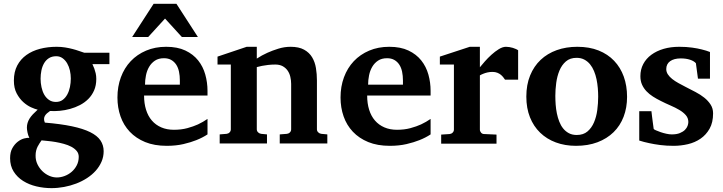

<svg xmlns="http://www.w3.org/2000/svg" viewBox="-20 -742 3739 993"><path d="M387.2 68.8Q387.2 51.3 376.5 38.6Q365.7 25.9 348.6 16.8Q331.5 7.8 310.1 2Q288.6 -3.9 267.1 -7.6Q245.6 -11.2 226.6 -12.9Q207.5 -14.6 194.8 -16.1Q189.9 -8.8 184.6 -1Q179.2 6.8 174.6 16.1Q169.9 25.4 167 36.9Q164.1 48.3 164.1 62Q163.6 85.9 173.3 106.7Q183.1 127.4 198.7 142.8Q214.4 158.2 234.1 167Q253.9 175.8 273.9 175.8Q293.9 175.8 314.2 168.2Q334.5 160.6 350.6 146.7Q366.7 132.8 377 113Q387.2 93.3 387.2 68.8ZM346.2 -335.9Q346.2 -356.4 341.6 -377.2Q336.9 -397.9 327.4 -414.3Q317.9 -430.7 303.7 -440.9Q289.6 -451.2 271 -451.2Q248.5 -451.2 232.9 -441.2Q217.3 -431.2 207.8 -414.6Q198.2 -397.9 194.1 -377.2Q189.9 -356.4 189.9 -335Q189.9 -313 194.6 -291.3Q199.2 -269.5 208.7 -252.7Q218.3 -235.8 233.4 -225.3Q248.5 -214.8 269 -214.8Q289.6 -214.8 304 -225.3Q318.4 -235.8 327.9 -253.2Q337.4 -270.5 341.8 -292.2Q346.2 -314 346.2 -335.9ZM458 -410.2Q463.4 -399.4 467.8 -387.2Q471.7 -376.5 474.9 -363Q478 -349.6 478 -334Q478 -300.3 466.8 -274.7Q455.6 -249 436.8 -230.2Q418 -211.4 393.6 -198.7Q369.1 -186 342.5 -178.7Q315.9 -171.4 289.1 -168.9Q262.2 -166.5 238.8 -168Q230 -162.1 222.9 -155.8Q215.8 -149.4 211.9 -142.3Q208 -135.3 207.8 -127Q207.5 -118.7 211.9 -107.9Q293.9 -101.1 351.8 -88.9Q409.7 -76.7 446.3 -58.6Q482.9 -40.5 499.5 -15.9Q516.1 8.8 516.1 40Q516.1 68.8 505.1 94.2Q494.1 119.6 475.1 140.9Q456.1 162.1 430.2 179Q404.3 195.8 374.3 207.3Q344.2 218.8 311.5 224.9Q278.8 231 246.1 231Q206.5 231 168.2 221.9Q129.9 212.9 99.6 193.8Q69.3 174.8 50.8 145.5Q32.2 116.2 32.2 76.2Q32.2 44.9 43.9 24.2Q55.7 3.4 71.8 -9Q87.9 -21.5 104.7 -25.9Q121.6 -30.3 131.8 -28.8Q125 -42.5 122.1 -57.4Q119.1 -72.3 119.1 -82Q119.1 -94.7 122.6 -106.2Q126 -117.7 132.8 -128.7Q139.6 -139.6 150.1 -150.9Q160.6 -162.1 174.8 -174.8Q161.6 -177.7 140.9 -187Q120.1 -196.3 100.3 -214.1Q80.6 -231.9 66.2 -259Q51.8 -286.1 51.8 -325.2Q51.8 -370.1 69.1 -403.1Q86.4 -436 116.5 -457.5Q146.5 -479 186.8 -489.5Q227.1 -500 272.9 -500Q296.4 -500 317.1 -496.6Q337.9 -493.2 355.7 -488.5Q373.5 -483.9 388.4 -478.5Q403.3 -473.1 416 -469.2H545.9V-410.2Z M910.2 -326.2Q910.2 -350.1 905.8 -371.1Q901.4 -392.1 891.4 -407.5Q881.3 -422.9 865.7 -431.9Q850.1 -440.9 828.1 -440.9Q800.3 -440.9 781.5 -428.5Q762.7 -416 751.2 -396.2Q739.7 -376.5 734.9 -352.1Q730 -327.6 730 -304.2H910.2ZM1053.2 -46.9Q1027.3 -29.8 995.1 -17.1Q967.3 -5.9 928.7 3.2Q890.1 12.2 842.3 12.2Q778.3 12.2 730.7 -7.3Q683.1 -26.9 651.1 -60.8Q619.1 -94.7 603.3 -140.1Q587.4 -185.5 587.4 -237.8Q587.4 -294.4 605.2 -342.5Q623 -390.6 656 -425.5Q689 -460.4 735.6 -480.2Q782.2 -500 839.4 -500Q897.9 -500 938.7 -480.7Q979.5 -461.4 1004.9 -429.4Q1030.3 -397.5 1041.7 -356.4Q1053.2 -315.4 1053.2 -272V-248H725.1Q725.1 -207 735.4 -174.3Q745.6 -141.6 765.4 -118.7Q785.2 -95.7 814 -83.3Q842.8 -70.8 879.4 -70.8Q917.5 -70.8 949 -79.3Q980.5 -87.9 1003.9 -98.6Q1030.8 -111.3 1053.2 -127ZM920.4 -550.8 833.5 -646 746.6 -550.8H663.6L774.4 -722.2H892.6L1003.4 -550.8Z M1426.8 0V-46.9L1463.9 -49.8Q1473.1 -50.8 1479.5 -57.4Q1485.8 -64 1485.8 -73.2V-308.1Q1485.8 -327.1 1481.4 -345.2Q1477.1 -363.3 1467.3 -377.2Q1457.5 -391.1 1441.9 -399.7Q1426.3 -408.2 1403.8 -408.2Q1383.3 -408.2 1365.7 -406Q1348.1 -403.8 1335.4 -401.4Q1320.3 -398.4 1308.1 -395V-73.2Q1308.1 -64 1314.9 -57.4Q1321.8 -50.8 1331.1 -49.8L1360.8 -46.9V0H1116.2V-46.9L1151.9 -49.8Q1161.1 -50.8 1167.5 -57.4Q1173.8 -64 1173.8 -73.2V-408.2H1105V-449.2L1255.9 -500H1308.1V-439Q1334 -456.1 1363.3 -469.2Q1388.2 -480.5 1419.4 -490.2Q1450.7 -500 1482.9 -500Q1525.9 -500 1552.7 -485.1Q1579.6 -470.2 1594.2 -445.8Q1608.9 -421.4 1614 -390.1Q1619.1 -358.9 1619.1 -326.2V-73.2Q1619.1 -64 1626 -57.4Q1632.8 -50.8 1642.1 -49.8L1672.9 -46.9V0Z M2064 -326.2Q2064 -350.1 2059.6 -371.1Q2055.2 -392.1 2045.2 -407.5Q2035.2 -422.9 2019.5 -431.9Q2003.9 -440.9 1981.9 -440.9Q1954.1 -440.9 1935.3 -428.5Q1916.5 -416 1905 -396.2Q1893.6 -376.5 1888.7 -352.1Q1883.8 -327.6 1883.8 -304.2H2064ZM2207 -46.9Q2181.2 -29.8 2148.9 -17.1Q2121.1 -5.9 2082.5 3.2Q2043.9 12.2 1996.1 12.2Q1932.1 12.2 1884.5 -7.3Q1836.9 -26.9 1804.9 -60.8Q1772.9 -94.7 1757.1 -140.1Q1741.2 -185.5 1741.2 -237.8Q1741.2 -294.4 1759 -342.5Q1776.9 -390.6 1809.8 -425.5Q1842.8 -460.4 1889.4 -480.2Q1936 -500 1993.2 -500Q2051.8 -500 2092.5 -480.7Q2133.3 -461.4 2158.7 -429.4Q2184.1 -397.5 2195.6 -356.4Q2207 -315.4 2207 -272V-248H1878.9Q1878.9 -207 1889.2 -174.3Q1899.4 -141.6 1919.2 -118.7Q1939 -95.7 1967.8 -83.3Q1996.6 -70.8 2033.2 -70.8Q2071.3 -70.8 2102.8 -79.3Q2134.3 -87.9 2157.7 -98.6Q2184.6 -111.3 2207 -127Z M2591.8 -330.1Q2588.4 -335 2583.3 -341.8Q2578.1 -348.6 2570.6 -355Q2563 -361.3 2552.2 -365.7Q2541.5 -370.1 2526.9 -370.1Q2512.7 -370.1 2500.5 -367.2Q2488.3 -364.3 2480 -360.8Q2469.7 -356.9 2461.9 -352.1V-71.8Q2461.9 -63 2468 -55.9Q2474.1 -48.8 2483.9 -48.8L2547.9 -45.9V1H2261.7V-45.9L2305.7 -48.8Q2314.9 -49.8 2321.3 -56.4Q2327.6 -63 2327.6 -71.8V-408.2H2254.9V-449.2L2409.7 -500H2461.9V-394Q2471.2 -405.8 2487.1 -423.8Q2502.9 -441.9 2521.5 -458.7Q2540 -475.6 2559.8 -487.8Q2579.6 -500 2596.7 -500Q2605.5 -500 2614.7 -498.5Q2624 -497.1 2632.6 -494.4Q2641.1 -491.7 2648.2 -488.5Q2655.3 -485.4 2659.7 -481.9V-330.1Z M3073.7 -242.2Q3073.7 -263.2 3071.8 -286.4Q3069.8 -309.6 3065.2 -332Q3060.5 -354.5 3052.2 -374.5Q3043.9 -394.5 3031.5 -409.7Q3019 -424.8 3002 -433.8Q2984.9 -442.9 2961.9 -442.9Q2928.2 -442.9 2906.7 -424.3Q2885.3 -405.8 2873.3 -376.7Q2861.3 -347.7 2856.7 -313Q2852.1 -278.3 2852.1 -246.1Q2852.1 -224.6 2853.8 -201.2Q2855.5 -177.7 2860.1 -155.3Q2864.7 -132.8 2872.6 -112.8Q2880.4 -92.8 2892.8 -77.4Q2905.3 -62 2922.4 -53Q2939.5 -43.9 2962.9 -43.9Q2997.1 -43.9 3018.6 -62.3Q3040 -80.6 3052.2 -109.4Q3064.5 -138.2 3069.1 -173.3Q3073.7 -208.5 3073.7 -242.2ZM3223.1 -241.2Q3223.1 -185.1 3205.3 -138.4Q3187.5 -91.8 3153.3 -58.3Q3119.1 -24.9 3070.1 -6.3Q3021 12.2 2959 12.2Q2901.9 12.2 2854.7 -5.4Q2807.6 -22.9 2773.7 -55.7Q2739.7 -88.4 2720.9 -135.5Q2702.1 -182.6 2702.1 -242.2Q2702.1 -303.7 2721.7 -351.6Q2741.2 -399.4 2776.1 -432.4Q2811 -465.3 2859.4 -482.7Q2907.7 -500 2965.8 -500Q3027.8 -500 3075.7 -481Q3123.5 -461.9 3156.2 -427.5Q3189 -393.1 3206.1 -345.7Q3223.1 -298.3 3223.1 -241.2Z M3651.9 -335H3589.8L3579.1 -415Q3569.3 -426.3 3548.8 -433.1Q3528.3 -439.9 3501 -439.9Q3465.8 -439.9 3445.8 -425.5Q3425.8 -411.1 3425.8 -384.8Q3425.8 -370.1 3434.1 -357.4Q3442.4 -344.7 3456.5 -333.5Q3470.7 -322.3 3488.8 -312.3Q3506.8 -302.2 3526.9 -292Q3551.8 -279.3 3577.1 -266.1Q3602.5 -252.9 3622.6 -236.8Q3642.6 -220.7 3655.3 -200.9Q3668 -181.2 3668 -155.8Q3668 -108.4 3649.9 -76.4Q3631.8 -44.4 3603 -24.7Q3574.2 -4.9 3537.6 3.7Q3501 12.2 3463.9 12.2Q3426.8 12.2 3394.8 8.1Q3362.8 3.9 3338.4 -1.5Q3310.1 -7.3 3286.1 -15.1V-167H3349.1Q3350.1 -156.7 3352.1 -141.1Q3354 -125.5 3356 -110.8Q3357.9 -93.8 3360.8 -75.2Q3361.8 -72.8 3372.1 -68.1Q3382.3 -63.5 3396.5 -58.6Q3410.6 -53.7 3426.3 -50.3Q3441.9 -46.9 3454.1 -46.9Q3479.5 -46.9 3496.1 -53.7Q3512.7 -60.5 3522.5 -70.3Q3532.2 -80.1 3536.1 -91.1Q3540 -102.1 3540 -110.8Q3540 -131.3 3527.1 -146.2Q3514.2 -161.1 3493.7 -173.3Q3473.1 -185.5 3447.5 -196.5Q3421.9 -207.5 3397 -220.2Q3376 -230.5 3356.9 -242.7Q3337.9 -254.9 3323.5 -270Q3309.1 -285.2 3300.5 -304.2Q3292 -323.2 3292 -348.1Q3292 -382.8 3306.9 -410.9Q3321.8 -439 3348.6 -458.7Q3375.5 -478.5 3412.1 -489.3Q3448.7 -500 3492.7 -500Q3529.8 -500 3559.3 -495.8Q3588.9 -491.7 3609.4 -486.3Q3633.3 -480.5 3651.9 -473.1Z"/></svg>

Font: Charis SIL Afr
Style: Bold
Weight: 700
Foundry: SIL International
Version: Version 5.000